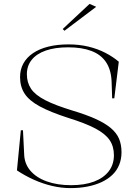

<svg xmlns="http://www.w3.org/2000/svg" viewBox="-20 -951 708 986"><path d="M342 15Q296 15 248.5 4Q201 -7 155 -27.5Q109 -48 67 -76L87 -282H98L104 -161Q105 -111 135.5 -75Q166 -39 220 -19.5Q274 0 345 0Q414 0 463 -18.5Q512 -37 538.5 -71.5Q565 -106 565 -154Q565 -199 543 -231.5Q521 -264 470 -291Q419 -318 332 -345Q239 -375 184.5 -404.5Q130 -434 106.5 -470Q83 -506 83 -555Q83 -594 100 -625Q117 -656 149.5 -678Q182 -700 228 -711.5Q274 -723 332 -723Q387 -723 434.5 -711.5Q482 -700 521.5 -679.5Q561 -659 590 -634L567 -446H556L553 -535Q550 -594 524 -632.5Q498 -671 449 -689.5Q400 -708 330 -708Q263 -708 215.5 -691.5Q168 -675 143 -644Q118 -613 118 -570Q118 -527 139.5 -495Q161 -463 212.5 -436.5Q264 -410 353 -383Q423 -362 471.5 -340Q520 -318 549.5 -293Q579 -268 591.5 -238Q604 -208 604 -169Q604 -134 592 -104.5Q580 -75 557 -53Q534 -31 502 -16Q470 -1 429.5 7Q389 15 342 15ZM311 -793 302 -802 440 -931 474 -916Z"/></svg>

Font: Kalnia ExtraLight
Style: Regular
Weight: 250
Designer: Frida Medrano
Foundry: Frida Medrano
Version: Version 1.105